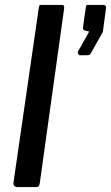

<svg xmlns="http://www.w3.org/2000/svg" viewBox="-20 -762 452 782"><path d="M142 -16Q140 -5 136.5 -2.5Q133 0 121 0H53Q43 0 38.5 -5Q34 -10 35 -19L138 -730Q139 -738 141 -740Q143 -742 150 -742H232Q244 -742 241 -726ZM305 -537Q301 -537 298.5 -542Q296 -547 297 -551L338 -624Q342 -631 342.5 -632.5Q343 -634 338 -635L331 -636Q324 -637 320.5 -641Q317 -645 318 -651L330 -734Q331 -740 332.5 -741Q334 -742 338 -742H403Q407 -742 410 -738Q413 -734 412 -730L399 -633Q398 -631 397.5 -629.5Q397 -628 396 -627L350 -545Q347 -539 343 -538Q339 -537 330 -537Z"/></svg>

Font: Libre Franklin Medium
Style: Italic
Weight: 500
Italic angle: -8°
Designer: Pablo Impallari, Rodrigo Fuenzalida, Nhung Nguyen
Foundry: Impallari Type
Version: Version 3.000